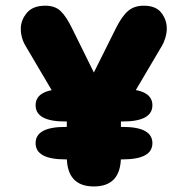

<svg xmlns="http://www.w3.org/2000/svg" viewBox="-20 -645 659 674"><path d="M105 -275.5Q105 -332.5 209.5 -332.5H410.5Q515 -332.5 515 -275.5Q515 -218.5 410.5 -218.5H209.5Q105 -218.5 105 -275.5ZM105 -142.5Q105 -199.5 209.5 -199.5H410.5Q515 -199.5 515 -142.5Q515 -85.5 410.5 -85.5H209.5Q105 -85.5 105 -142.5ZM309.5 9.5Q214.5 9.5 214.5 -95V-246Q200 -263 185 -288.5L70.5 -482.5Q53 -511.5 53 -544Q53 -574 74 -599.5Q95 -625 139 -625Q173 -625 192.8 -606.2Q212.5 -587.5 233 -545.5L309.5 -390.5L387.5 -547Q408 -588 429.5 -606.5Q451 -625 484.5 -625Q527.5 -625 546.5 -600Q565.5 -575 565.5 -545Q565.5 -529.5 560.5 -512.5Q555.5 -495.5 547.5 -482.5L433 -288.5Q426 -276.5 419 -266.2Q412 -256 404.5 -247V-95Q404.5 9.5 309.5 9.5Z"/></svg>

Font: Sono ExtraLight Monospace ExtraBold
Style: Regular
Weight: 800
Version: Version 2.112